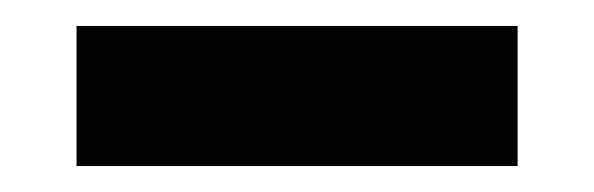

<svg xmlns="http://www.w3.org/2000/svg" viewBox="-20 -366 458 148"><path d="M39 -238V-346H379V-238Z"/></svg>

Font: Txt Sans SemiBold
Style: Regular
Weight: 600
Designer: Open Source
Foundry: XRLN
Version: Version 1.0